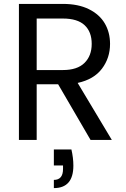

<svg xmlns="http://www.w3.org/2000/svg" viewBox="-20 -717 648 984"><path d="M553 0H444L278 -285H168V0H77V-697H302Q381 -697 435.5 -670Q490 -643 517 -597Q544 -551 544 -492Q544 -420 502.5 -365Q461 -310 378 -292ZM168 -358H302Q376 -358 413 -394.5Q450 -431 450 -492Q450 -554 413.5 -588Q377 -622 302 -622H168ZM346 49Q356 92 356 132Q356 247 256 247V205Q303 205 303 149V131H256V49Z"/></svg>

Font: DVN-Poppins
Style: Regular
Weight: 400
Designer: Ninad Kale (Devanagari), Jonny Pinhorn (Latin)
Foundry: Indian Type Foundry
Version: 4.004